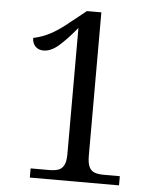

<svg xmlns="http://www.w3.org/2000/svg" viewBox="-52 -763 663 807"><g transform="rotate(5 279.5 -359.0)"><path d="M104 0V-38.7H182.7Q205 -38.7 220.3 -43.8Q235.7 -49 244.2 -64.8Q252.7 -80.7 252.7 -113V-644.3Q210.7 -593.3 178.2 -565.2Q145.7 -537 114.3 -537Q92.7 -537 79.8 -550.7Q67 -564.3 67 -586Q102.7 -593 138.7 -611.8Q174.7 -630.7 222.3 -670.3L282 -718H343V-113Q343 -82 350.8 -65.8Q358.7 -49.7 374 -44.2Q389.3 -38.7 412.3 -38.7H480.3V0Z"/></g></svg>

Font: Noto Serif Hentaigana ExtraLight
Style: Regular
Weight: 200
Designer: Kazuhiro Yamada
Foundry: nipponia
Version: Version 1.000